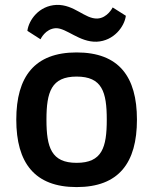

<svg xmlns="http://www.w3.org/2000/svg" viewBox="-20 -742 620 777"><path d="M45.9 -257.8C45.9 -83 120.1 15.1 290 15.1C460.9 15.1 534.2 -83 534.2 -257.8C534.2 -432.1 460.9 -529.8 290 -529.8C120.1 -529.8 45.9 -432.1 45.9 -257.8ZM290 -83C188 -83 168 -145 168 -257.8C168 -370.1 188 -432.1 290 -432.1C393.1 -432.1 412.1 -370.1 412.1 -257.8C412.1 -145 393.1 -83 290 -83ZM144 -583C144 -583 163.1 -626 206.1 -627.9C249 -628.9 301.3 -570.8 371.1 -573.2C440.9 -576.2 483.9 -634.8 489.3 -678.2L436 -711.9C436 -711.9 415 -668.9 374 -667C323.2 -665 281.2 -724.1 209 -722.2C137.2 -719.2 96.2 -660.2 90.8 -617.2Z"/></svg>

Font: Doppio One
Style: Regular
Weight: 400
Designer: Szymon Celej
Foundry: Sorkin Type Co
Version: Version 1.002